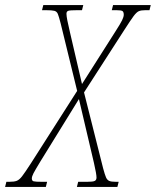

<svg xmlns="http://www.w3.org/2000/svg" viewBox="-70 -734 612 754"><path d="M522 -714 517 -694H501Q484 -694 475 -690Q466 -686 454.5 -670.5Q443 -655 416 -613L260 -371L335 -73Q342 -47 346.5 -37Q351 -27 359 -23.5Q367 -20 386 -20H396L391 0H232L237 -20H272Q295 -20 302 -23.5Q309 -27 309 -37Q309 -50 299 -94L240 -345L88 -99Q68 -66 61.5 -53.5Q55 -41 55 -33Q55 -24 62 -22Q69 -20 96 -20H115L110 0H-50L-45 -20H-34Q-14 -20 -4 -24Q6 -28 16.5 -41.5Q27 -55 51 -92L233 -377L168 -643Q161 -670 157 -679.5Q153 -689 143.5 -691.5Q134 -694 110 -694H95L100 -714H257L252 -694H234Q205 -694 198 -691.5Q191 -689 191 -680Q191 -671 194.5 -653.5Q198 -636 205 -606L252 -404L383 -610Q403 -641 409.5 -654.5Q416 -668 416 -676Q416 -687 411 -690.5Q406 -694 387 -694H369L374 -714Z"/></svg>

Font: Noto Serif CondThin
Style: Italic
Weight: 250
Width: 3
Italic angle: -12°
Designer: Monotype Design Team
Foundry: Monotype Imaging Inc.
Version: Version 1.001